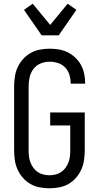

<svg xmlns="http://www.w3.org/2000/svg" viewBox="-20 -1005 540 1033"><path d="M246 8Q220 8 193.5 3Q167 -2 144 -15Q121 -28 103.5 -48Q86 -68 75 -92Q64 -116 60 -142.5Q56 -169 56 -195V-540Q56 -566 60 -592.5Q64 -619 75 -643Q86 -667 104 -687Q122 -707 145 -720Q168 -733 194.5 -738Q221 -743 247 -743Q272 -743 296.5 -739Q321 -735 343.5 -724Q366 -713 384.5 -695.5Q403 -678 415 -656.5Q427 -635 432.5 -610.5Q438 -586 438 -561V-555H360V-559Q360 -582 353 -604Q346 -626 330 -642.5Q314 -659 292 -666Q270 -673 247 -673Q222 -673 198.5 -663.5Q175 -654 160 -634Q145 -614 139.5 -589.5Q134 -565 134 -540V-195Q134 -179 136 -162.5Q138 -146 144 -130.5Q150 -115 160 -101.5Q170 -88 183.5 -79Q197 -70 213.5 -66Q230 -62 246 -62Q262 -62 278.5 -66Q295 -70 308.5 -79Q322 -88 332 -101.5Q342 -115 348 -130.5Q354 -146 356 -162.5Q358 -179 358 -195V-330H250V-400H436V-195Q436 -169 432 -142.5Q428 -116 417 -92Q406 -68 388.5 -48Q371 -28 348 -15Q325 -2 298.5 3Q272 8 246 8ZM204 -815 109 -952 156 -985 250 -871 344 -985 391 -952 296 -815Z"/></svg>

Font: HulyMono
Style: Regular
Weight: 400
Monospace: yes
Designer: Belleve Invis
Foundry: Belleve Invis
Version: Version 33.2.5; ttfautohint (v1.8.4)